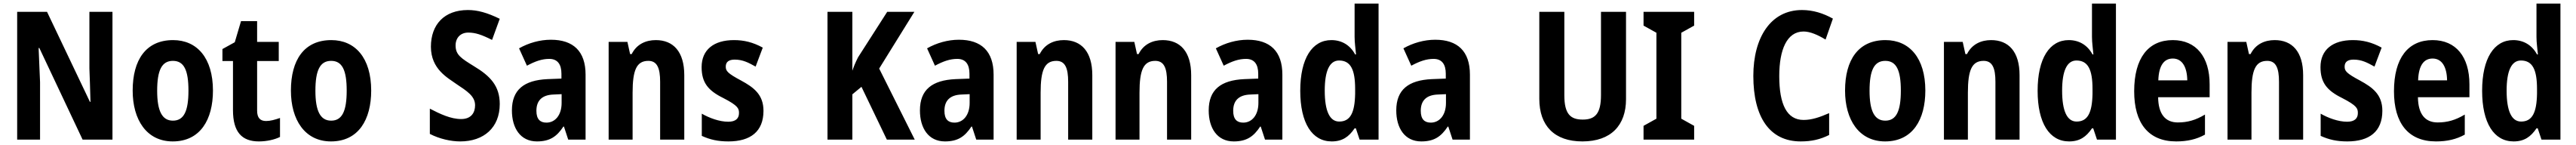

<svg xmlns="http://www.w3.org/2000/svg" viewBox="-20 -873 14405 810"><path d="M609 -93V-807H480V-490C482 -433 484 -389 486 -304H483L243 -807H76V-93H204V-414C201 -469 200 -521 196 -605H200L442 -93Z M1171 -367C1171 -549 1082 -649 948 -649C796 -649 722 -538 722 -367C722 -204 800 -83 946 -83C1101 -83 1171 -206 1171 -367ZM859 -366C859 -481 885 -533 947 -533C1009 -533 1034 -481 1034 -367C1034 -253 1009 -199 947 -199C886 -199 859 -254 859 -366Z M1468 -197C1434 -197 1418 -216 1418 -255V-532H1539V-639H1418V-755H1328L1293 -637L1224 -599V-532H1283V-258C1283 -135 1333 -83 1428 -83C1472 -83 1516 -93 1546 -108V-214C1517 -204 1492 -197 1468 -197Z M2056 -367C2056 -549 1967 -649 1833 -649C1681 -649 1607 -538 1607 -367C1607 -204 1685 -83 1831 -83C1986 -83 2056 -206 2056 -367ZM1744 -366C1744 -481 1770 -533 1832 -533C1894 -533 1919 -481 1919 -367C1919 -253 1894 -199 1832 -199C1771 -199 1744 -254 1744 -366Z M2775 -292C2775 -392 2723 -448 2631 -503C2560 -547 2528 -566 2528 -619C2528 -661 2555 -691 2599 -691C2639 -691 2674 -679 2732 -650L2775 -768C2705 -802 2651 -817 2597 -817C2464 -817 2390 -735 2390 -612C2390 -486 2485 -438 2532 -404C2592 -364 2637 -336 2637 -285C2637 -243 2615 -208 2559 -208C2501 -208 2442 -236 2384 -266V-125C2438 -97 2502 -83 2554 -83C2686 -83 2775 -160 2775 -292Z M3061 -651C2999 -651 2936 -633 2883 -603L2927 -506C2974 -531 3011 -544 3052 -544C3098 -544 3120 -514 3120 -461V-434L3042 -431C2911 -425 2843 -372 2843 -256C2843 -158 2890 -83 2983 -83C3055 -83 3094 -110 3131 -166H3134L3158 -93H3255V-456C3255 -587 3186 -651 3061 -651ZM3077 -345 3121 -347V-298C3121 -230 3085 -188 3036 -188C3001 -188 2980 -207 2980 -254C2980 -309 3009 -343 3077 -345Z M3648 -649C3593 -649 3541 -627 3513 -571H3504L3489 -639H3384V-93H3518V-355C3518 -481 3540 -533 3606 -533C3655 -533 3672 -493 3672 -416V-93H3807V-453C3807 -584 3746 -649 3648 -649Z M4250 -254C4250 -345 4195 -385 4125 -423C4048 -464 4039 -477 4039 -501C4039 -527 4056 -540 4089 -540C4135 -540 4166 -523 4206 -501L4246 -607C4191 -637 4141 -649 4085 -649C3972 -649 3904 -595 3904 -498C3904 -411 3941 -367 4024 -326C4110 -282 4113 -266 4113 -241C4113 -211 4094 -193 4053 -193C4003 -193 3947 -214 3905 -238V-114C3951 -93 3995 -83 4054 -83C4177 -83 4250 -138 4250 -254Z M5096 -93 4897 -490 5094 -807H4942L4779 -553C4763 -522 4754 -498 4747 -478V-807H4608V-93H4747V-346L4798 -388L4940 -93Z M5343 -651C5281 -651 5218 -633 5165 -603L5209 -506C5256 -531 5293 -544 5334 -544C5380 -544 5402 -514 5402 -461V-434L5324 -431C5193 -425 5125 -372 5125 -256C5125 -158 5172 -83 5265 -83C5337 -83 5376 -110 5413 -166H5416L5440 -93H5537V-456C5537 -587 5468 -651 5343 -651ZM5359 -345 5403 -347V-298C5403 -230 5367 -188 5318 -188C5283 -188 5262 -207 5262 -254C5262 -309 5291 -343 5359 -345Z M5930 -649C5875 -649 5823 -627 5795 -571H5786L5771 -639H5666V-93H5800V-355C5800 -481 5822 -533 5888 -533C5937 -533 5954 -493 5954 -416V-93H6089V-453C6089 -584 6028 -649 5930 -649Z M6483 -649C6428 -649 6376 -627 6348 -571H6339L6324 -639H6219V-93H6353V-355C6353 -481 6375 -533 6441 -533C6490 -533 6507 -493 6507 -416V-93H6642V-453C6642 -584 6581 -649 6483 -649Z M6958 -651C6896 -651 6833 -633 6780 -603L6824 -506C6871 -531 6908 -544 6949 -544C6995 -544 7017 -514 7017 -461V-434L6939 -431C6808 -425 6740 -372 6740 -256C6740 -158 6787 -83 6880 -83C6952 -83 6991 -110 7028 -166H7031L7055 -93H7152V-456C7152 -587 7083 -651 6958 -651ZM6974 -345 7018 -347V-298C7018 -230 6982 -188 6933 -188C6898 -188 6877 -207 6877 -254C6877 -309 6906 -343 6974 -345Z M7428 -83C7488 -83 7524 -109 7556 -156H7563L7584 -93H7690V-853H7556V-667C7556 -634 7561 -603 7564 -569H7559C7531 -621 7484 -649 7426 -649C7319 -649 7252 -547 7252 -366C7252 -186 7318 -83 7428 -83ZM7470 -194C7417 -194 7389 -252 7389 -367C7389 -477 7416 -535 7469 -535C7534 -535 7559 -484 7559 -376V-349C7557 -243 7532 -194 7470 -194Z M8007 -651C7945 -651 7882 -633 7829 -603L7873 -506C7920 -531 7957 -544 7998 -544C8044 -544 8066 -514 8066 -461V-434L7988 -431C7857 -425 7789 -372 7789 -256C7789 -158 7836 -83 7929 -83C8001 -83 8040 -110 8077 -166H8080L8104 -93H8201V-456C8201 -587 8132 -651 8007 -651ZM8023 -345 8067 -347V-298C8067 -230 8031 -188 7982 -188C7947 -188 7926 -207 7926 -254C7926 -309 7955 -343 8023 -345Z M9074 -319V-807H8934V-342C8934 -239 8902 -205 8832 -205C8764 -205 8729 -235 8729 -341V-807H8589V-321C8589 -170 8674 -83 8830 -83C8991 -83 9074 -174 9074 -319Z M9455 -93V-170L9383 -210V-690L9455 -730V-807H9172V-730L9244 -690V-210L9172 -170V-93Z M10067 -697C10104 -697 10147 -678 10190 -652L10231 -769C10177 -799 10120 -817 10058 -817C9883 -817 9786 -663 9786 -449C9786 -219 9877 -83 10051 -83C10112 -83 10160 -94 10210 -119V-241C10155 -217 10112 -203 10067 -203C9973 -203 9931 -291 9931 -448C9931 -594 9973 -697 10067 -697Z M10748 -367C10748 -549 10659 -649 10525 -649C10373 -649 10299 -538 10299 -367C10299 -204 10377 -83 10523 -83C10678 -83 10748 -206 10748 -367ZM10436 -366C10436 -481 10462 -533 10524 -533C10586 -533 10611 -481 10611 -367C10611 -253 10586 -199 10524 -199C10463 -199 10436 -254 10436 -366Z M11116 -649C11061 -649 11009 -627 10981 -571H10972L10957 -639H10852V-93H10986V-355C10986 -481 11008 -533 11074 -533C11123 -533 11140 -493 11140 -416V-93H11275V-453C11275 -584 11214 -649 11116 -649Z M11552 -83C11612 -83 11648 -109 11680 -156H11687L11708 -93H11814V-853H11680V-667C11680 -634 11685 -603 11688 -569H11683C11655 -621 11608 -649 11550 -649C11443 -649 11376 -547 11376 -366C11376 -186 11442 -83 11552 -83ZM11594 -194C11541 -194 11513 -252 11513 -367C11513 -477 11540 -535 11593 -535C11658 -535 11683 -484 11683 -376V-349C11681 -243 11656 -194 11594 -194Z M12132 -649C11995 -649 11916 -549 11916 -363C11916 -186 11995 -83 12151 -83C12214 -83 12265 -95 12312 -121V-233C12260 -202 12215 -189 12160 -189C12090 -189 12051 -236 12050 -330H12338V-402C12338 -555 12263 -649 12132 -649ZM12132 -546C12185 -546 12212 -498 12213 -424H12051C12054 -512 12086 -546 12132 -546Z M12702 -649C12647 -649 12595 -627 12567 -571H12558L12543 -639H12438V-93H12572V-355C12572 -481 12594 -533 12660 -533C12709 -533 12726 -493 12726 -416V-93H12861V-453C12861 -584 12800 -649 12702 -649Z M13304 -254C13304 -345 13249 -385 13179 -423C13102 -464 13093 -477 13093 -501C13093 -527 13110 -540 13143 -540C13189 -540 13220 -523 13260 -501L13300 -607C13245 -637 13195 -649 13139 -649C13026 -649 12958 -595 12958 -498C12958 -411 12995 -367 13078 -326C13164 -282 13167 -266 13167 -241C13167 -211 13148 -193 13107 -193C13057 -193 13001 -214 12959 -238V-114C13005 -93 13049 -83 13108 -83C13231 -83 13304 -138 13304 -254Z M13585 -649C13448 -649 13369 -549 13369 -363C13369 -186 13448 -83 13604 -83C13667 -83 13718 -95 13765 -121V-233C13713 -202 13668 -189 13613 -189C13543 -189 13504 -236 13503 -330H13791V-402C13791 -555 13716 -649 13585 -649ZM13585 -546C13638 -546 13665 -498 13666 -424H13504C13507 -512 13539 -546 13585 -546Z M14038 -83C14098 -83 14134 -109 14166 -156H14173L14194 -93H14300V-853H14166V-667C14166 -634 14171 -603 14174 -569H14169C14141 -621 14094 -649 14036 -649C13929 -649 13862 -547 13862 -366C13862 -186 13928 -83 14038 -83ZM14080 -194C14027 -194 13999 -252 13999 -367C13999 -477 14026 -535 14079 -535C14144 -535 14169 -484 14169 -376V-349C14167 -243 14142 -194 14080 -194Z"/></svg>

Font: Noto Sans Kannada UI Condensed
Style: Bold
Weight: 700
Width: 3
Designer: Jelle Bosma - Monotype Design Team
Foundry: Monotype Imaging Inc.
Version: Version 2.005